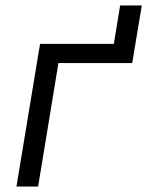

<svg xmlns="http://www.w3.org/2000/svg" viewBox="-20 -680 540 700"><path d="M40 0 126 -520H395L418 -660H497L462 -450H193L119 0Z"/></svg>

Font: Iosevka Algr
Style: Italic
Weight: 400
Italic angle: -9°
Monospace: yes
Designer: Belleve Invis
Foundry: Belleve Invis
Version: Version 26.0.2; ttfautohint (v1.8.3)